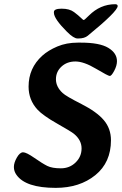

<svg xmlns="http://www.w3.org/2000/svg" viewBox="-20 -930 587 925"><path d="M357.4 -744.6H353.5Q335 -744.6 302.7 -776.9Q239.7 -839.8 239.7 -868.7V-872.1Q239.7 -888.2 277.3 -888.2Q314.9 -888.2 336.7 -871.8Q358.4 -855.5 369.4 -844.5Q380.4 -833.5 383.5 -833.5Q386.7 -833.5 407.7 -854.5Q462.9 -909.7 534.7 -909.7Q546.9 -909.7 546.9 -900.9Q546.9 -875.5 402.8 -757.8Q386.7 -744.6 357.4 -744.6ZM543.5 -635.3Q543.5 -613.8 530.3 -588.9Q517.1 -564 509 -564Q501 -564 442.4 -598.9Q383.8 -633.8 343.3 -633.8Q302.7 -633.8 276.1 -609.1Q249.5 -584.5 249.5 -548.1Q249.5 -511.7 281.7 -481.9Q298.3 -466.3 372.1 -429Q445.8 -391.6 480.2 -351.1Q514.6 -310.5 514.6 -254.4Q514.6 -147.5 439.5 -86.4Q363.8 -24.9 248.5 -24.9Q103 -24.9 59.1 -87.9Q46.9 -105 46.9 -125.5Q46.9 -146 61.3 -171.1Q75.7 -196.3 91.3 -196.3Q106.9 -196.3 145.8 -169.2Q184.6 -142.1 207.8 -130.6Q231 -119.1 273.2 -119.1Q315.4 -119.1 344.2 -147.2Q373 -175.3 373 -215.1Q373 -254.9 336.4 -285.2Q322.8 -296.4 254.6 -335Q186.5 -373.5 160.2 -402.3Q117.7 -448.7 117.7 -512.7Q117.7 -602.1 183.6 -661.6Q212.4 -687.5 256.3 -706.1Q300.3 -724.6 354.5 -724.6H370.1Q460 -724.6 501.7 -699.5Q543.5 -674.3 543.5 -635.3Z"/></svg>

Font: Averia Libre
Style: Bold Italic
Weight: 700
Italic angle: -6.90001°
Version: Version 1.002